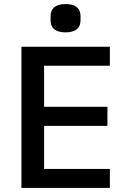

<svg xmlns="http://www.w3.org/2000/svg" viewBox="-20 -929 640 949"><path d="M304 -769C359 -769 378 -795 378 -828V-850C378 -883 359 -909 304 -909C249 -909 230 -883 230 -850V-828C230 -795 249 -769 304 -769ZM523 0V-94H198V-307H511V-401H198V-604H523V-698H86V0Z"/></svg>

Font: IBM Mono Medium
Style: Regular
Weight: 500
Monospace: yes
Designer: Mike Abbink, Paul van der Laan, Pieter van Rosmalen
Foundry: Bold Monday
Version: Version 2.3